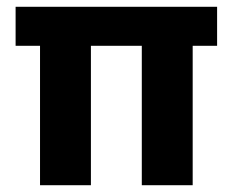

<svg xmlns="http://www.w3.org/2000/svg" viewBox="-20 -546 687 566"><path d="M98 0V-411H26V-526H620V-411H548V0H398V-411H248V0Z"/></svg>

Font: DM Sans 9pt Black
Style: Regular
Weight: 900
Version: Version 4.004;gftools[0.9.30]